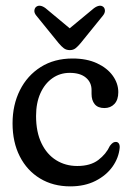

<svg xmlns="http://www.w3.org/2000/svg" viewBox="-20 -652 462 682"><path d="M400.2 -324.5Q400.2 -297.5 386.5 -282.8Q372.8 -268.2 350.8 -268.2Q327.8 -268.2 316.5 -281.8Q305.2 -295.5 305.2 -318.5V-332.1Q305.2 -359.5 285 -376.3Q264.9 -393.2 227.6 -393.2Q193 -393.2 166 -374.1Q138.9 -355 123.5 -320.7Q108.1 -286.3 108.1 -240.1Q108.1 -183.1 127.3 -143.3Q146.4 -103.5 179.5 -83Q212.5 -62.4 254.5 -62.4Q301.1 -62.4 329.2 -83.7Q357.2 -105 370.2 -133.7Q376.7 -142.2 381.4 -145.1Q386.1 -147.9 391.4 -147.9Q398.1 -147.9 401.9 -142.6Q405.7 -137.2 405.1 -127.2Q401.8 -91.3 379.7 -60.1Q357.5 -28.9 319.3 -9.5Q281 10 229.5 10Q168.7 10 122.4 -18Q76 -46 50.3 -96.5Q24.6 -146.9 24.6 -213.8Q24.6 -279.3 50.7 -331.5Q76.8 -383.7 124.8 -414Q172.8 -444.2 237.9 -444.2Q288.1 -444.2 324.5 -427.3Q360.9 -410.4 380.6 -383Q400.2 -355.6 400.2 -324.5ZM244.8 -537.1 141.9 -622.8Q131.9 -630.3 123 -631.5Q114.2 -632.7 107.9 -627.2Q102.9 -622.8 102.1 -614.3Q101.4 -605.8 109.1 -596.4L188.3 -498.8Q197.9 -487.2 206.7 -480.6Q215.4 -474 228.2 -474Q240.2 -474 248.7 -480.8Q257.1 -487.5 266.4 -498.8L345.5 -596.4Q353.1 -605.8 352.7 -614.3Q352.3 -622.8 347.4 -627.2Q341.1 -632.7 332.6 -631.5Q324 -630.3 313.7 -622.8L210.2 -537.1Z"/></svg>

Font: Fraunces 144pt S100 Black
Style: Regular
Weight: 900
Version: Version 1.000